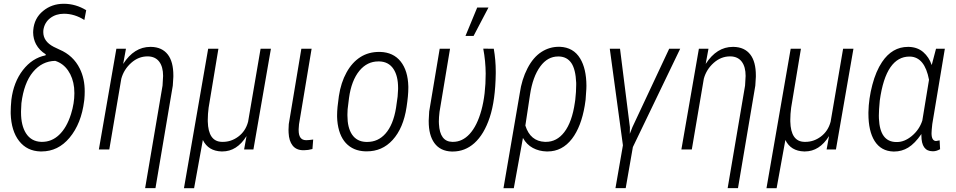

<svg xmlns="http://www.w3.org/2000/svg" viewBox="-20 -784 5015 1007"><path d="M92.3 -242.7 90.3 -201.2Q90.3 -197.3 90.3 -193.8Q90.3 -126 116.2 -85Q143.6 -42 195.8 -40Q198.2 -40 201.2 -40Q251 -40 289.6 -76.2Q330.1 -114.3 352.5 -186Q370.1 -242.2 370.1 -294.9Q370.1 -310.1 368.7 -324.2Q362.8 -377 336.9 -414.3Q311 -451.7 269.5 -464.8Q200.2 -463.4 152.8 -406.2Q105.5 -349.1 92.3 -242.7ZM154.3 -625Q159.2 -688.5 206.1 -726.6Q251.5 -764.2 314.5 -764.2Q315.9 -764.2 317.9 -764.2Q378.4 -763.2 432.1 -730.5L422.4 -679.2Q371.1 -711.9 315.4 -711.9Q273.4 -711.9 243.4 -689Q213.4 -666 207.5 -626.5Q207 -621.1 207 -615.7Q207 -566.9 261.2 -538.6L292 -523.9Q364.3 -493.2 398.4 -424.3Q424.8 -371.1 424.3 -303.2Q424.3 -283.7 422.4 -263.2L421.4 -254.9Q406.7 -135.7 344.7 -61.5Q284.7 10.3 197.8 10.3Q194.8 10.3 191.9 10.3Q121.6 8.3 80.3 -44.4Q39.1 -97.2 36.1 -188Q36.1 -192.9 36.1 -198.2Q36.1 -222.7 39.6 -260.7Q51.3 -353.5 100.1 -416.5Q148.9 -479.5 218.8 -493.7L220.2 -499Q186.5 -519.5 168.9 -552.2Q154.3 -580.1 153.8 -613.8Q153.8 -619.1 154.3 -625Z M640.6 -528.3 626 -448.7Q683.6 -538.1 768.6 -538.1Q770.5 -538.1 772 -538.1Q830.1 -537.1 860.4 -497.6Q889.2 -460 889.2 -388.2Q889.2 -384.8 889.2 -381.3L886.2 -334.5L795.4 202.6H741.2L832.5 -335L835.4 -385.7Q835.4 -433.6 815.2 -460.4Q794.9 -487.3 756.3 -488.3Q754.9 -488.3 753.9 -488.3Q706.5 -488.3 668.5 -454.6Q629.4 -419.9 616.2 -371.1L553.2 0H498.5L590.3 -528.3Z M1125.5 -528.3 1074.2 -219.2Q1069.8 -185.5 1069.8 -157.2Q1069.8 -151.9 1069.8 -147Q1072.3 -41.5 1143.6 -40Q1146.5 -40 1149.4 -40Q1192.4 -40 1229 -66.9Q1268.1 -95.7 1281.2 -145.5L1346.7 -528.3H1400.9L1309.1 0H1260.3L1272.9 -70.3Q1222.7 10.3 1146 10.3Q1144 10.3 1142.1 10.3Q1072.3 8.3 1043.9 -49.8L998 203.1H944.8L1071.8 -528.3Z M1614.3 -528.3 1548.3 -132.3 1546.4 -106.4Q1546.4 -104 1546.4 -101.1Q1546.4 -49.3 1584.5 -48.8Q1585.9 -48.8 1587.4 -48.8Q1599.1 -48.8 1622.6 -52.2L1618.7 -2.4Q1595.7 3.9 1574.7 3.9Q1571.8 3.9 1569.3 3.9Q1533.7 3.4 1514.6 -20.8Q1495.6 -44.9 1493.7 -87.4Q1493.2 -95.2 1493.2 -103Q1493.2 -118.7 1494.6 -133.3L1560.5 -528.3Z M1810.5 -270 1803.2 -210.9 1802.2 -184.6Q1802.2 -181.2 1802.2 -177.7Q1802.2 -114.7 1826.2 -78.6Q1851.6 -41 1900.4 -39.6Q1903.3 -39.6 1906.2 -39.6Q1962.9 -39.6 2001.5 -83Q2042.5 -128.9 2057.1 -218.3L2065.4 -277.3L2067.9 -316.4Q2067.9 -319.8 2067.9 -323.2Q2067.9 -385.3 2043.9 -421.9Q2018.6 -460.4 1969.7 -461.9Q1967.3 -461.9 1964.4 -461.9Q1905.8 -461.9 1865.2 -413.1Q1822.8 -361.3 1810.5 -270ZM1870.6 -484.9Q1913.1 -511.7 1968.3 -511.7Q1971.2 -511.7 1973.6 -511.7Q2043 -509.8 2081.5 -461.4Q2119.6 -413.1 2121.6 -330.6Q2121.6 -327.1 2121.6 -323.2Q2121.6 -282.7 2112.3 -222.2Q2095.7 -111.8 2039.1 -49.8Q1984.4 10.3 1902.8 9.8Q1899.9 9.8 1896.5 9.8Q1832.5 7.8 1793.9 -33.7Q1755.9 -75.2 1749 -152.3L1748 -170.9Q1748 -175.3 1748 -180.2Q1748 -216.8 1757.3 -279.8Q1768.1 -351.1 1797.4 -403.8Q1826.2 -456.5 1870.6 -484.9Z M2340.3 -528.3 2285.2 -197.3Q2281.7 -168 2281.7 -146.5Q2281.7 -139.2 2282.2 -133.3Q2287.1 -41.5 2351.6 -40Q2354 -40 2356 -40Q2404.8 -40 2442.9 -81.1Q2482.4 -124 2504.9 -206.1Q2527.3 -288.1 2527.3 -397.9Q2526.9 -463.9 2514.6 -528.8L2569.8 -528.3Q2580.1 -468.8 2580.1 -408.7Q2580.1 -403.3 2580.1 -398.4Q2578.1 -257.8 2548.6 -168.5Q2519 -79.1 2467.8 -33.2Q2418.5 10.7 2354.5 10.7Q2351.6 10.7 2349.1 10.7Q2289.1 8.8 2258.3 -33.7Q2228.5 -74.7 2228.5 -147.5Q2228.5 -149.9 2228.5 -152.3L2231 -199.2L2286.1 -528.3ZM2482.9 -744.6H2542L2463.9 -595.7H2421.4Z M2735.4 -125.5Q2761.2 -43 2837.9 -40Q2840.3 -40 2843.3 -40Q2900.4 -40 2939.5 -90.8Q2980.5 -144 2995.1 -246.6L2997.1 -260.3Q3002 -303.2 3002 -338.4Q3002 -344.2 3002 -349.6Q2999 -420.4 2976.6 -453.4Q2954.1 -486.3 2912.1 -487.8Q2909.7 -487.8 2907.2 -487.8Q2852.1 -487.8 2814 -436Q2773.9 -381.8 2759.8 -286.6ZM2706.1 -294.9Q2716.3 -367.2 2746.6 -425.8Q2776.9 -484.4 2820.8 -512.2Q2862.3 -538.6 2911.1 -538.6Q2913.6 -538.6 2916.5 -538.6Q2987.8 -535.6 3022.9 -477.1Q3055.2 -423.8 3055.7 -334.5Q3055.7 -325.7 3055.2 -316.9L3051.3 -260.3L3046.9 -230Q3028.3 -119.6 2980 -56.2Q2928.7 10.3 2852.1 10.3Q2849.1 10.3 2846.7 10.3Q2807.1 9.3 2774.7 -8.1Q2742.2 -25.4 2722.7 -60.5L2674.8 203.1H2620.6Z M3489.7 -528.3H3547.4L3299.3 -12.7L3261.7 202.6H3208L3247.1 -22L3178.2 -528.3H3231.9L3283.7 -116.7L3283.2 -82L3296.9 -117.2Z M3695.8 -528.3 3681.2 -448.7Q3738.8 -538.1 3823.7 -538.1Q3825.7 -538.1 3827.1 -538.1Q3885.3 -537.1 3915.5 -497.6Q3944.3 -460 3944.3 -388.2Q3944.3 -384.8 3944.3 -381.3L3941.4 -334.5L3850.6 202.6H3796.4L3887.7 -335L3890.6 -385.7Q3890.6 -433.6 3870.4 -460.4Q3850.1 -487.3 3811.5 -488.3Q3810.1 -488.3 3809.1 -488.3Q3761.7 -488.3 3723.6 -454.6Q3684.6 -419.9 3671.4 -371.1L3608.4 0H3553.7L3645.5 -528.3Z M4180.7 -528.3 4129.4 -219.2Q4125 -185.5 4125 -157.2Q4125 -151.9 4125 -147Q4127.4 -41.5 4198.7 -40Q4201.7 -40 4204.6 -40Q4247.6 -40 4284.2 -66.9Q4323.2 -95.7 4336.4 -145.5L4401.9 -528.3H4456.1L4364.3 0H4315.4L4328.1 -70.3Q4277.8 10.3 4201.2 10.3Q4199.2 10.3 4197.3 10.3Q4127.4 8.3 4099.1 -49.8L4053.2 203.1H4000L4127 -528.3Z M4589.8 -161.6Q4595.2 -40.5 4679.7 -39.1Q4682.1 -39.1 4684.6 -39.1Q4723.6 -39.1 4761.7 -70.3Q4801.8 -103.5 4817.4 -151.9L4852.5 -365.7Q4830.1 -484.4 4753.4 -487.3Q4751.5 -487.3 4749.5 -487.3Q4689.5 -487.3 4650.4 -431.6Q4610.4 -374 4594.2 -256.3Q4589.4 -206.5 4589.4 -177.2Q4589.4 -168.5 4589.8 -161.6ZM4935.5 -528.3 4869.6 -133.3Q4865.7 -97.2 4865.7 -85.4Q4865.7 -45.4 4889.2 -44.4L4908.2 -47.9L4910.6 -1.5Q4891.1 9.3 4874.5 9.3Q4873 9.3 4871.6 9.3Q4812.5 9.3 4812.5 -73.2Q4812.5 -77.1 4812.5 -81.1Q4778.3 -31.2 4743.2 -9.8Q4709.5 10.7 4669.4 10.7Q4667.5 10.7 4666 10.7Q4600.6 8.8 4566.9 -44.9Q4534.7 -96.7 4534.7 -187.5Q4534.7 -191.4 4534.7 -195.3Q4536.1 -266.6 4555.2 -338.9Q4574.2 -411.1 4606 -458.5Q4659.2 -538.1 4742.2 -538.1Q4744.6 -538.1 4747.1 -538.1Q4792.5 -536.6 4822.5 -510.5Q4852.5 -484.4 4866.7 -442.9L4889.2 -528.3Z"/></svg>

Font: MAUL Condensed Light Italic
Style: Light Italic
Weight: 300
Italic angle: -12°
Designer: MAUL
Version: Version 1.0; 2020; ttfautohint (v1.8.3)